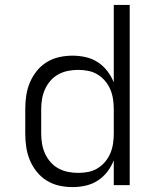

<svg xmlns="http://www.w3.org/2000/svg" viewBox="-20 -755 640 783"><path d="M276 8Q248 8 221 2Q194 -4 170.5 -18.5Q147 -33 129.5 -55Q112 -77 101.5 -102.5Q91 -128 87 -155Q83 -182 83 -210V-310Q83 -338 87 -365Q91 -392 101.5 -417.5Q112 -443 129.5 -465Q147 -487 170.5 -501.5Q194 -516 221 -522Q248 -528 276 -528Q303 -528 329.5 -522Q356 -516 378.5 -501.5Q401 -487 417.5 -465.5Q434 -444 444 -419V-735H509V0H444V-101Q434 -76 417.5 -54.5Q401 -33 378.5 -18.5Q356 -4 329.5 2Q303 8 276 8ZM299 -50Q299 -50 299.5 -50Q300 -50 300 -50Q320 -50 340.5 -54Q361 -58 378.5 -69Q396 -80 409 -95.5Q422 -111 430 -130Q438 -149 441 -169.5Q444 -190 444 -210V-310Q444 -330 441 -350.5Q438 -371 430 -390Q422 -409 408.5 -425Q395 -441 377.5 -451.5Q360 -462 340 -466Q320 -470 299 -470Q278 -470 257.5 -466Q237 -462 218.5 -452Q200 -442 186 -426Q172 -410 163.5 -391Q155 -372 151.5 -351.5Q148 -331 148 -310V-210Q148 -189 151.5 -168.5Q155 -148 163.5 -129Q172 -110 186 -94Q200 -78 218.5 -68Q237 -58 257.5 -54Q278 -50 299 -50Z"/></svg>

Font: Iosevka Custom Light Extended
Style: Regular
Weight: 300
Width: 7
Monospace: yes
Designer: Belleve Invis
Foundry: Belleve Invis
Version: Version 11.2.4; ttfautohint (v1.8.4)